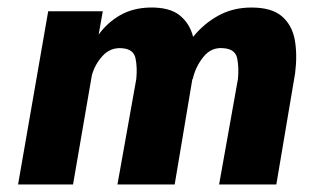

<svg xmlns="http://www.w3.org/2000/svg" viewBox="-20 -490 836 510"><path d="M764 -296Q770 -345 763 -384Q756 -423 729 -446.5Q702 -470 648 -470Q599 -470 560 -448.5Q521 -427 493 -392Q484 -428 457 -449.5Q430 -471 378 -470Q333 -469 299 -449.5Q265 -430 242 -398L253 -460H108L28 0H174L224 -290Q232 -319 252.5 -341.5Q273 -364 303 -362Q335 -360 340 -335Q345 -310 342 -280L292 0H444L491 -280H492Q499 -312 520 -338.5Q541 -365 573 -362Q605 -360 610 -335Q615 -310 612 -280L562 0H714Z"/></svg>

Font: Jost* 700 Bold Italic
Style: Bold Italic
Weight: 700
Italic angle: -10°
Version: Version 3.200; ttfautohint (v0.97) -l 8 -r 50 -G 200 -x 14 -